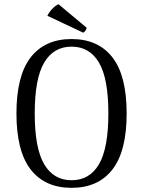

<svg xmlns="http://www.w3.org/2000/svg" viewBox="-20 -894 691 927"><path d="M325.5 12.9Q196.8 12.9 128.1 -75.7Q59.4 -164.2 59.4 -346.3Q59.4 -528.4 128.1 -617Q196.8 -705.5 325.5 -705.5Q454.1 -705.5 522.8 -617Q591.5 -528.4 591.5 -346.3Q591.5 -164.2 522.8 -75.7Q454.1 12.9 325.5 12.9ZM325.5 -23.8Q412.7 -23.8 458 -101.3Q503.2 -178.7 503.2 -346.3Q503.2 -514.5 458 -591.6Q412.7 -668.8 325.5 -668.8Q238.7 -668.8 193.2 -591.6Q147.7 -514.5 147.7 -346.3Q147.7 -178.7 193.2 -101.3Q238.7 -23.8 325.5 -23.8ZM208.8 -817.8Q213.8 -829.1 222.7 -840.4Q231.7 -851.7 242.3 -860.8Q252.9 -869.9 262.2 -873.8L398.6 -759.8Q398.5 -755.8 393.2 -747.2Q387.8 -738.7 381.9 -736.2Z"/></svg>

Font: Arima Thin
Style: Regular
Weight: 100
Designer: Joana Correia and Natanael Gama
Foundry: NDISCOVER
Version: Version 1.101;gftools[0.9.23]